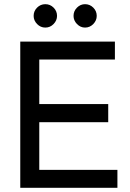

<svg xmlns="http://www.w3.org/2000/svg" viewBox="-20 -899 623 919"><path d="M77 0V-700H530V-614H168V-401H498V-314H168V-86H542V0ZM197 -767Q174 -767 157.5 -784Q141 -801 141 -823Q141 -846 157.5 -862.5Q174 -879 197 -879Q220 -879 236.5 -862.5Q253 -846 253 -823Q253 -801 236.5 -784Q220 -767 197 -767ZM387 -767Q365 -767 348.5 -784Q332 -801 332 -823Q332 -846 348.5 -862.5Q365 -879 387 -879Q410 -879 426.5 -862.5Q443 -846 443 -823Q443 -801 426.5 -784Q410 -767 387 -767Z"/></svg>

Font: Zen Kaku Gothic New Medium
Style: Regular
Weight: 500
Designer: Yoshimichi Ohira
Foundry: Positype
Version: Version 1.002